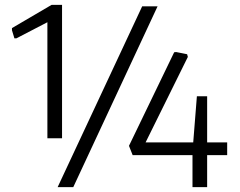

<svg xmlns="http://www.w3.org/2000/svg" viewBox="-20 -766 981 786"><path d="M768 -131H523L508 -169L693 -552L701 -553L746 -544L749 -533L576 -183H771L786 -372H828V-183H910V-131H828V0H768ZM562 -740H625L280 0H216ZM174 -675 47 -609H39L29 -642V-651L191 -746H234V-200H174Z"/></svg>

Font: Encode Sans Normal
Style: Light
Weight: 300
Designer: Pablo Impallari, Andres Torresi
Foundry: Pablo Impallari, Andres Torresi
Version: Version 1.000; ttfautohint (v1.00) -l 8 -r 50 -G 200 -x 14 -